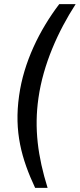

<svg xmlns="http://www.w3.org/2000/svg" viewBox="-20 -743 384 924"><path d="M149 161H209C162 10 144 -125 165 -271C188 -434 260 -593 344 -723H265C170 -598 94 -443 72 -283C47 -109 84 22 149 161Z"/></svg>

Font: United Sans Medium
Style: Italic
Weight: 500
Italic angle: -8°
Designer: Pablo Impallari, Rodrigo Fuenzalida (Modified by Dan O. Williams)
Version: Version 1.000;PS 001.000;hotconv 1.0.88;makeotf.lib2.5.64775